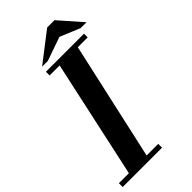

<svg xmlns="http://www.w3.org/2000/svg" viewBox="-288 -995 1066 1066"><g transform="rotate(-45 245.5 -461.5)"><path d="M65 0 229 -754H372L204 0ZM-7 0V-30H302V0ZM144 -725V-754H443V-725ZM149 -789 323 -923H380L498 -789H452L334 -838L194 -789Z"/></g></svg>

Font: Libre Bodoni SemiBold
Style: Italic
Weight: 600
Italic angle: -13°
Version: Version 2.003